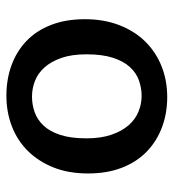

<svg xmlns="http://www.w3.org/2000/svg" viewBox="8 -528 530 585"><g transform="rotate(-90 272.5 -235.0)"><path d="M507 -241Q507 -182 488.5 -135Q470 -88 438 -56Q406 -24 363 -7Q320 10 270 10Q220 10 177.5 -6Q135 -22 103.5 -52.5Q72 -83 54.5 -128Q37 -173 37 -231Q37 -291 55.5 -337Q74 -383 106 -415Q138 -447 181 -463.5Q224 -480 274 -480Q324 -480 366.5 -464.5Q409 -449 440.5 -419Q472 -389 489.5 -344Q507 -299 507 -241ZM400 -236Q400 -281 389 -312.5Q378 -344 360 -364Q342 -384 319 -393Q296 -402 271 -402Q247 -402 224 -394Q201 -386 183 -367Q165 -348 154.5 -316Q144 -284 144 -236Q144 -192 155 -160Q166 -128 184 -107.5Q202 -87 225.5 -77.5Q249 -68 273 -68Q297 -68 320 -76Q343 -84 361 -103.5Q379 -123 389.5 -155.5Q400 -188 400 -236Z"/></g></svg>

Font: Mukta Medium
Style: Regular
Weight: 500
Designer: Girish Dalvi and Yashodeep Gholap
Foundry: Ek Type
Version: Version 2.538;PS 1.002;hotconv 16.6.51;makeotf.lib2.5.65220;